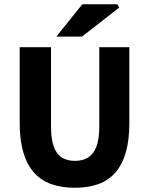

<svg xmlns="http://www.w3.org/2000/svg" viewBox="-20 -875 705 907"><path d="M334 12Q270 12 221.5 -5.5Q173 -23 140 -60.5Q107 -98 90 -156Q73 -214 73 -294V-652H221V-279Q221 -218 234 -182.5Q247 -147 272 -131Q297 -115 334 -115Q370 -115 396 -131Q422 -147 435.5 -182.5Q449 -218 449 -279V-652H591V-294Q591 -214 574.5 -156Q558 -98 525.5 -60.5Q493 -23 445 -5.5Q397 12 334 12ZM246 -702 369 -855H534L543 -839L367 -702Z"/></svg>

Font: Source Sans 3
Style: Bold
Weight: 700
Designer: Paul D. Hunt
Foundry: Adobe
Version: Version 3.052;hotconv 1.1.0;makeotfexe 2.6.0